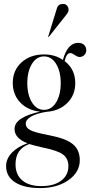

<svg xmlns="http://www.w3.org/2000/svg" viewBox="-20 -711 459 977"><path d="M185 246Q102 246 56.5 216.5Q11 187 11 134Q11 97 40.5 66Q70 35 120 18Q54 -7 54 -55Q54 -114 184 -143Q122 -149 83.5 -189Q45 -229 45 -289Q45 -353 89.5 -393.5Q134 -434 204 -434Q260 -434 300 -406Q324 -493 378 -493Q397 -493 408 -482.5Q419 -472 419 -455Q419 -441 409 -431Q399 -421 385 -421Q375 -421 360.5 -431Q346 -441 338 -441Q318 -441 309 -400Q363 -359 363 -288Q363 -227 322 -186.5Q281 -146 216 -142Q166 -134 138.5 -118Q111 -102 111 -82Q111 -61 133.5 -49Q156 -37 229 -23Q314 -7 350 22Q386 51 386 104Q386 165 328.5 205.5Q271 246 185 246ZM199 40Q159 31 129 22Q59 47 59 125Q59 178 93.5 207Q128 236 191 236Q254 236 291 208.5Q328 181 328 134Q328 96 301 75.5Q274 55 199 40ZM142.5 -190Q166 -152 204 -152Q242 -152 265.5 -190Q289 -228 289 -288Q289 -348 265.5 -386Q242 -424 204 -424Q166 -424 142.5 -386Q119 -348 119 -288Q119 -228 142.5 -190ZM225 -524 270 -670Q277 -691 301 -691Q314 -691 321.5 -682Q329 -673 329 -660Q329 -657 328 -653.5Q327 -650 325.5 -647.5Q324 -645 320.5 -640Q317 -635 314 -631.5Q311 -628 304.5 -619.5Q298 -611 293 -605L228 -523Z"/></svg>

Font: Libre Caslon Display
Style: Regular
Weight: 400
Designer: Pablo Impallari, Rodrigo Fuenzalida
Foundry: Pablo Impallari, Rodrigo Fuenzalida
Version: Version 1.002